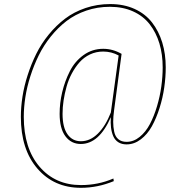

<svg xmlns="http://www.w3.org/2000/svg" viewBox="-20 -711 898 926"><path d="M511.2 -691.4Q577.1 -691.4 628.9 -668Q680.7 -644.5 713.1 -602.8Q745.6 -561 762.5 -506.1Q779.3 -451.2 779.3 -386.2Q779.3 -339.4 772.2 -289.3Q765.1 -239.3 749.5 -189.9Q733.9 -140.6 712.4 -101.8Q690.9 -63 658.9 -38.8Q627 -14.6 590.3 -14.6Q566.9 -14.6 550.5 -25.1Q534.2 -35.6 526.1 -54.4Q518.1 -73.2 515.4 -95.7Q512.7 -118.2 514.6 -146Q458 -16.6 369.6 -16.6Q323.2 -16.6 295.4 -54Q267.6 -91.3 267.6 -162.6Q267.6 -213.9 280 -266.6Q292.5 -319.3 316.7 -367.2Q340.8 -415 382.8 -445.3Q424.8 -475.6 478 -475.6Q523.9 -475.6 566.4 -451.2L530.3 -179.7Q525.9 -147.9 525.9 -123.5Q525.9 -99.1 530.8 -75.7Q535.6 -52.2 550.8 -39.6Q565.9 -26.9 590.3 -26.9Q624.5 -26.9 653.8 -50.8Q683.1 -74.7 703.1 -112.8Q723.1 -150.9 737.3 -198.7Q751.5 -246.6 758.1 -294.4Q764.6 -342.3 764.6 -385.7Q764.6 -448.7 748.8 -501.5Q732.9 -554.2 701.9 -594Q670.9 -633.8 621.8 -656Q572.8 -678.2 509.8 -678.2Q449.7 -678.2 395.8 -659.7Q341.8 -641.1 300.5 -609.4Q259.3 -577.6 224.9 -534.7Q190.4 -491.7 166.7 -443.6Q143.1 -395.5 126.5 -343.5Q109.9 -291.5 102.3 -242.2Q94.7 -192.9 94.7 -147.5Q94.7 4.4 170.7 93Q246.6 181.6 370.6 181.6Q454.1 181.6 526.9 149.9L528.8 162.6Q451.2 194.8 370.1 194.8Q240.7 194.8 160.6 102.3Q80.6 9.8 80.6 -147.5Q80.6 -194.3 88.4 -244.9Q96.2 -295.4 113.3 -348.6Q130.4 -401.9 154.8 -451.2Q179.2 -500.5 215.1 -544.4Q251 -588.4 293.7 -620.8Q336.4 -653.3 392.6 -672.4Q448.7 -691.4 511.2 -691.4ZM370.1 -29.8Q415 -29.8 452.1 -66.7Q489.3 -103.5 514.6 -168.5L552.2 -443.4Q517.6 -462.4 477.5 -462.4Q443.4 -462.4 414.1 -448.5Q384.8 -434.6 363.8 -410.9Q342.8 -387.2 326.7 -357.2Q310.5 -327.1 301 -293Q291.5 -258.8 286.6 -226.1Q281.7 -193.4 281.7 -162.1Q281.7 -97.2 305.4 -63.5Q329.1 -29.8 370.1 -29.8Z"/></svg>

Font: Fira Sans Compressed Hair
Style: Italic
Weight: 100
Width: 3
Italic angle: -8°
Designer: Carrois Corporate & Edenspiekermann AG
Foundry: Carrois Corporate GbR & Edenspiekermann AG
Version: Version 4.203;PS 004.203;hotconv 1.0.88;makeotf.lib2.5.64775